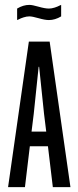

<svg xmlns="http://www.w3.org/2000/svg" viewBox="-20 -765 320 785"><path d="M13 0 98 -595H183L268 0H196L176 -167H102L82 0ZM50 -730Q75 -745 100 -745Q112 -745 138 -737.5Q164 -730 180 -730Q191 -730 203.5 -734Q216 -738 223 -742L230 -745V-698Q205 -683 180 -683Q164 -683 138 -690.5Q112 -698 100 -698Q89 -698 76.5 -694Q64 -690 57 -686L50 -683ZM109 -227H169L160 -300L140 -492H138Q123 -350 118 -300Z"/></svg>

Font: Exetegue
Style: Regular
Weight: 400
Designer: Fábio Duarte Martins
Foundry: Fábio Duarte Martins
Version: Version 0.001